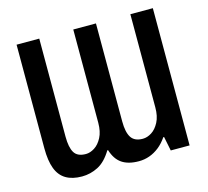

<svg xmlns="http://www.w3.org/2000/svg" viewBox="-104 -834 1043 965"><g transform="rotate(-15 417.5 -351.5)"><path d="M208 11Q158 11 125 -8.5Q92 -28 76.5 -69Q61 -110 61 -175V-714H179V-204Q179 -148 195.5 -120.5Q212 -93 256 -93Q278 -93 301 -107.5Q324 -122 340 -152.5Q356 -183 356 -229V-714H474V-204Q474 -148 491.5 -120.5Q509 -93 552 -93Q575 -93 598 -107.5Q621 -122 637 -152.5Q653 -183 653 -229V-714H770V0H672L657 -74H653Q633 -45 609.5 -26.5Q586 -8 559.5 1.5Q533 11 504 11Q449 11 416 -11.5Q383 -34 368 -83H364Q332 -30 292 -9.5Q252 11 208 11Z"/></g></svg>

Font: Noto Sans Display ExtraCondensed SemiBold
Style: Regular
Weight: 600
Width: 2
Designer: Monotype Design Team
Foundry: Monotype Imaging Inc.
Version: Version 2.003